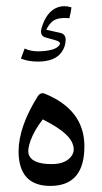

<svg xmlns="http://www.w3.org/2000/svg" viewBox="-20 -613 336 631"><path d="M61 -453.6Q80.1 -444.3 105.5 -444.3Q159.2 -445.3 173.8 -462.9Q181.2 -471.7 171.9 -477.1Q167 -480 130.4 -489.7Q109.4 -495.1 116.7 -521Q132.3 -573.7 167 -587.9Q189 -596.7 214.8 -588.9Q213.9 -576.7 208 -553.2L198.2 -553.7Q165 -555.2 149.9 -540.5Q138.7 -529.8 132.3 -515.1L178.2 -504.9Q195.8 -501 195.8 -481.9Q195.3 -459 181.6 -440.4Q159.2 -410.6 104.5 -410.6Q73.2 -410.6 48.8 -420.4ZM80.1 -150.4Q70.3 -121.1 73.7 -108.4Q82.5 -73.2 151.4 -73.7Q197.8 -74.2 216.3 -102.1Q229 -121.6 214.8 -148.9Q198.2 -179.2 136.2 -212.4Q129.9 -215.8 120.6 -220.7Q93.3 -186 80.1 -150.4ZM41 -114.7Q41 -195.8 104 -296.4Q113.3 -310.5 127 -305.2Q255.4 -252.9 257.3 -136.2Q259.3 -1.5 144.5 -2Q42 -2.4 41 -114.7Z"/></svg>

Font: Parastoo Print
Style: Print
Weight: 400
Foundry: Saber Rastikerdar (saber.rastikerdar@gmail.com)
Version: Version 1.0.0-alpha5